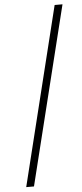

<svg xmlns="http://www.w3.org/2000/svg" viewBox="-61 -893 419 976"><g transform="rotate(-5 148.5 -405.0)"><path d="M296.9 -859.9 71.8 49.8H32.2L256.8 -859.9Z"/></g></svg>

Font: Sinkin Sans 200 X Light Italic
Style: Regular
Weight: 200
Italic angle: -112°
Designer: Keith Bates
Foundry: K-Type
Version: Sinkin Sans (version 1.0)  by Keith Bates   •   © 2014   www